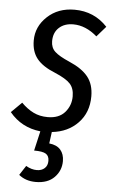

<svg xmlns="http://www.w3.org/2000/svg" viewBox="-66 -575 510 848"><g transform="rotate(5 189.5 -150.5)"><path d="M227.1 -306.2Q283.2 -282.2 310.1 -248.8Q336.9 -215.3 336.9 -162.1Q336.9 -90.3 292.2 -43.9Q247.6 2.4 176.8 9.8L169.9 61Q203.6 64.5 220.2 83.7Q236.8 103 236.8 133.8Q236.8 175.8 207.5 205.8Q178.2 235.8 125 235.8Q80.1 235.8 49.8 210.9L77.1 168.9Q101.1 183.1 125 183.1Q146.5 183.1 159.7 171.1Q172.9 159.2 172.9 138.2Q172.9 116.2 158.4 107.2Q144 98.1 106 98.1L126 11.2Q41.5 2 -11.2 -62L35.2 -107.9Q61.5 -81.5 89.4 -67.9Q117.2 -54.2 152.8 -54.2Q202.6 -54.2 228.8 -84.2Q254.9 -114.3 254.9 -154.8Q254.9 -190.4 236.3 -210.7Q217.8 -231 168 -252Q112.3 -274.4 87.2 -305.7Q62 -336.9 62 -386.2Q62 -447.8 109.6 -492.4Q157.2 -537.1 230 -537.1Q317.4 -537.1 376 -474.1L335.9 -428.2Q285.2 -472.2 230 -472.2Q190.9 -472.2 167 -450.2Q143.1 -428.2 143.1 -390.1Q143.1 -361.3 161.9 -343.8Q180.7 -326.2 227.1 -306.2Z"/></g></svg>

Font: Fira Sans Compressed Book
Style: Italic
Weight: 350
Width: 3
Italic angle: -8°
Designer: Carrois Corporate & Edenspiekermann AG
Foundry: Carrois Corporate GbR & Edenspiekermann AG
Version: Version 4.203;PS 004.203;hotconv 1.0.88;makeotf.lib2.5.64775